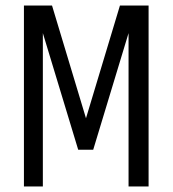

<svg xmlns="http://www.w3.org/2000/svg" viewBox="-20 -670 620 690"><path d="M66 0V-650H167L289 -245L411 -650H514V0H442V-551L315 -132H261L134 -551V0Z"/></svg>

Font: Sometype Mono
Style: Regular
Weight: 400
Monospace: yes
Designer: Ryoichi Tsunekawa
Foundry: Dharma Type
Version: Version 1.000; ttfautohint (v1.8.3)